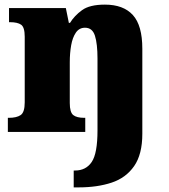

<svg xmlns="http://www.w3.org/2000/svg" viewBox="-20 -571 731 831"><path d="M299 240V167H305Q352 167 377 130Q402 93 402 -7V-317Q402 -381 391 -416Q380 -451 348 -451Q323 -451 308.5 -430Q294 -409 288 -375Q282 -341 282 -301V-125Q282 -85 297 -73Q312 -61 345 -61H349V0H14V-61H18Q52 -61 69.5 -73Q87 -85 87 -128V-412Q87 -453 71.5 -464Q56 -475 23 -475H19V-536H265L278 -472H283Q302 -503 335 -527Q368 -551 434 -551Q514 -551 555 -506Q596 -461 596 -360V8Q596 97 560.5 148Q525 199 463 219.5Q401 240 321 240Z"/></svg>

Font: Noto Serif Tamil Black
Style: Italic
Weight: 900
Italic angle: -12°
Designer: Indian Type Foundry, Tom Grace, and the Monotype Design Team
Foundry: Monotype Imaging Inc.
Version: Version 2.003; ttfautohint (v1.8.4.7-5d5b)